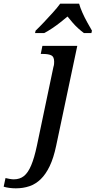

<svg xmlns="http://www.w3.org/2000/svg" viewBox="-160 -786 521 1046"><path d="M-74 240Q-92 240 -110 237.5Q-128 235 -140 231L-130 184Q-122 186 -108.5 188.5Q-95 191 -85 191Q-52 191 -29.5 173Q-7 155 10 114.5Q27 74 41 8L131 -421Q134 -430 134.5 -437.5Q135 -445 135 -450Q135 -477 119.5 -484.5Q104 -492 76 -492H62L71 -536H261L146 8Q132 75 110.5 119.5Q89 164 61.5 190.5Q34 217 0 228.5Q-34 240 -74 240ZM34 -619Q54 -638 78.5 -664Q103 -690 127.5 -717Q152 -744 168 -766H271Q277 -744 289 -717Q301 -690 315.5 -664Q330 -638 341 -619L338 -606H297Q282 -617 265.5 -632Q249 -647 234.5 -664Q220 -681 208 -696Q190 -681 168.5 -664Q147 -647 124.5 -632Q102 -617 81 -606H31Z"/></svg>

Font: ET Text
Style: Italic
Weight: 470
Italic angle: -12°
Designer: Monotype Design Team
Foundry: Monotype Imaging Inc.
Version: Version 2.009